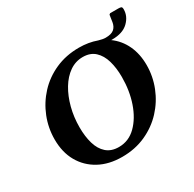

<svg xmlns="http://www.w3.org/2000/svg" viewBox="-145 -796 970 959"><g transform="rotate(-30 340.0 -316.0)"><path d="M298 10Q222 10 166 -20.5Q110 -51 79 -105.5Q48 -160 48 -234Q48 -300 72 -360.5Q96 -421 140 -468.5Q184 -516 245.5 -543.5Q307 -571 382 -571Q437 -571 484 -554Q495 -551 504.5 -549Q514 -547 523 -547Q556 -547 571.5 -560Q587 -573 591 -597L597 -637L603 -642H651Q662 -642 667 -639.5Q672 -637 672 -625Q672 -585 640 -554Q608 -523 547 -523Q544 -523 541 -523Q585 -491 608.5 -441Q632 -391 632 -327Q632 -262 608 -201.5Q584 -141 540 -93.5Q496 -46 434.5 -18Q373 10 298 10ZM308 -41Q365 -41 407 -82.5Q449 -124 472 -191Q495 -258 495 -337Q495 -389 483 -430.5Q471 -472 444.5 -496.5Q418 -521 375 -521Q333 -521 298.5 -497Q264 -473 239 -431.5Q214 -390 200 -336.5Q186 -283 186 -224Q186 -172 198 -130.5Q210 -89 237 -65Q264 -41 308 -41Z"/></g></svg>

Font: Spectral SC
Style: Bold Italic
Weight: 700
Italic angle: -10°
Designer: Jean-Baptiste Levee
Foundry: Production Type
Version: Version 2.001